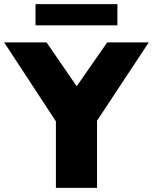

<svg xmlns="http://www.w3.org/2000/svg" viewBox="-32 -904 736 924"><path d="M237 -320 -12 -700H192L337 -489L484 -700H684L435 -323V0H237ZM139 -884H533V-782H139Z"/></svg>

Font: Chess Sans ExtraBold
Style: Regular
Weight: 800
Designer: Wolf Bōese
Foundry: Wolf Bōese
Version: Version 7.223